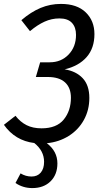

<svg xmlns="http://www.w3.org/2000/svg" viewBox="-34 -720 524 980"><path d="M422 -220Q422 -158 394 -107.5Q366 -57 316.5 -26Q267 5 205 11Q259 52 259 114Q259 171 224 205.5Q189 240 131 240Q83 240 45 214L71 165Q97 181 127 181Q157 181 174 161Q191 141 191 106Q191 50 141 10Q43 -2 -14 -83L45 -129Q70 -97 102 -81Q134 -65 178 -65Q255 -65 291.5 -110Q328 -155 328 -221Q328 -272 298 -299.5Q268 -327 210 -327H149L171 -402H220Q278 -402 316 -441.5Q354 -481 354 -542Q354 -581 333 -603.5Q312 -626 269 -626Q230 -626 193.5 -609.5Q157 -593 119 -561L75 -617Q124 -659 173 -679.5Q222 -700 277 -700Q359 -700 403.5 -657Q448 -614 448 -546Q448 -474 408 -428.5Q368 -383 296 -366Q354 -357 388 -321Q422 -285 422 -220Z"/></svg>

Font: Fira Sans Condensed
Style: Italic
Weight: 400
Width: 3
Italic angle: -8°
Designer: bBox Type GmbH & Carrois Corporate GbR & Edenspiekermann AG
Foundry: bBox Type GmbH & Carrois Corporate GbR & Edenspiekermann AG
Version: Version 4.301